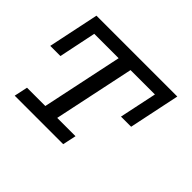

<svg xmlns="http://www.w3.org/2000/svg" viewBox="-109 -610 764 764"><g transform="rotate(45 273.0 -227.5)"><path d="M458 -240.2H400.9L434.1 -397.9H296.9L225.1 -57.1H328.1L315.9 0H43L55.2 -57.1H158.2L230 -397.9H92.8L60.1 -240.2H2.9L47.9 -455.1H502.9Z"/></g></svg>

Font: Anonymous Pro
Style: Italic
Weight: 400
Italic angle: -12°
Monospace: yes
Designer: Mark Simonson
Version: Version 1.003